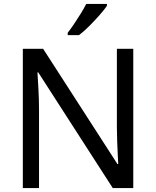

<svg xmlns="http://www.w3.org/2000/svg" viewBox="-20 -964 800 984"><path d="M663 0H558L176 -593H172Q174 -558 177 -506Q180 -454 180 -399V0H97V-714H201L582 -123H586Q585 -139 583.5 -171Q582 -203 580.5 -241Q579 -279 579 -311V-714H663ZM528 -934Q516 -916 491 -887.5Q466 -859 437.5 -830.5Q409 -802 385 -784H327V-796Q342 -815 359.5 -841Q377 -867 394 -894.5Q411 -922 422 -944H528Z"/></svg>

Font: Noto Kufi Arabic
Style: Regular
Weight: 400
Designer: Monotype Design Team, David Williams, Khaled Hosny
Foundry: Google LLC
Version: Version 2.109; ttfautohint (v1.8.4.7-5d5b)